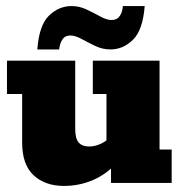

<svg xmlns="http://www.w3.org/2000/svg" viewBox="-20 -603 608 633"><path d="M191 10Q129 10 91 -25Q53 -60 53 -133V-293H3V-403H228V-178Q228 -146 239.5 -133Q251 -120 274 -120Q294 -120 314.5 -130Q335 -140 348 -157L331 -120V-293H286V-403H506V-110H546V0H346V-67L368 -68Q329 -27 284.5 -8.5Q240 10 191 10ZM344 -440Q318 -440 294 -451.5Q270 -463 249 -474.5Q228 -486 212 -486Q194 -486 185.5 -472.5Q177 -459 175 -440H103Q109 -520 141.5 -551.5Q174 -583 216 -583Q242 -583 266 -571.5Q290 -560 311 -548.5Q332 -537 348 -537Q366 -537 375 -550.5Q384 -564 385 -583H457Q451 -504 418.5 -472Q386 -440 344 -440Z"/></svg>

Font: Rokkitt Black
Style: Regular
Weight: 900
Designer: Vernon Adams
Foundry: Vernon Adams
Version: Version 3.103